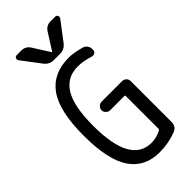

<svg xmlns="http://www.w3.org/2000/svg" viewBox="-298 -1023 1096 1096"><g transform="rotate(-45 250.0 -475.0)"><path d="M405.3 -960Q416 -960 420.4 -950.7Q424.8 -941.4 418 -931.6L332 -818.4Q309.6 -790 275.4 -790H224.6Q189.5 -790 168 -818.4L82 -931.6Q75.2 -940.4 79.6 -950.2Q84 -960 94.7 -960H131.8Q167 -960 185.5 -929.7L248 -831.1Q248 -830.1 250 -830.1Q252 -830.1 252 -831.1L314.5 -929.7Q333 -960 368.2 -960ZM280.3 9.8Q162.1 9.8 101.1 -79.1Q40 -168 40 -365.2Q40 -561.5 103.5 -650.9Q167 -740.2 294.9 -740.2Q333 -740.2 389.6 -724.6Q405.3 -720.7 415 -708.5Q424.8 -696.3 424.8 -679.7V-672.9Q424.8 -660.2 414.6 -653.8Q404.3 -647.5 391.6 -651.4Q338.9 -668 294.9 -668Q208 -668 163.1 -596.2Q118.2 -524.4 118.2 -365.2Q118.2 -62.5 285.2 -61.5Q327.1 -61.5 365.2 -82Q370.1 -85 370.1 -89.8V-355.5Q370.1 -360.4 365.2 -360.4H250Q236.3 -360.4 225.6 -370.6Q214.8 -380.9 214.8 -395Q214.8 -409.2 225.6 -419.4Q236.3 -429.7 250 -429.7H415Q429.7 -429.7 439.9 -419.9Q450.2 -410.2 450.2 -394.5V-65.4Q450.2 -29.3 418 -15.6Q351.6 9.8 280.3 9.8Z"/></g></svg>

Font: Rounded-L Mgen+ 2m regular
Style: Regular
Weight: 400
Designer: [Source Han Sans]
Ryoko NISHIZUKA  (kana & ideographs); Paul D. Hunt (Latin, Greek & Cyrillic); Wenlong ZHANG  (bopomofo
Version: Version 1.059.20150602